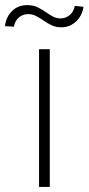

<svg xmlns="http://www.w3.org/2000/svg" viewBox="-65 -741 352 761"><path d="M89.8 0V-545.9H132.3V0ZM178.2 -632.8Q156.7 -632.8 140.1 -640.6Q123.5 -648.4 108.9 -658.7Q94.2 -668.9 79.1 -677Q64 -685.1 45.9 -685.1Q23.4 -684.6 8.3 -670.4Q-6.8 -656.2 -9.8 -635.3L-45.4 -637.2Q-41 -673.8 -17.3 -697.3Q6.3 -720.7 43 -720.7Q65.9 -720.7 83 -712.6Q100.1 -704.6 114.7 -694.3Q129.4 -684.1 143.8 -676Q158.2 -668 175.3 -668Q195.3 -668 211.2 -681.2Q227.1 -694.3 231.4 -717.8L266.1 -713.9Q260.3 -677.7 235.8 -655.3Q211.4 -632.8 178.2 -632.8Z"/></svg>

Font: Inter Tight ExtraLight
Style: Regular
Weight: 250
Designer: Rasmus Andersson
Foundry: rsms
Version: Version 3.004